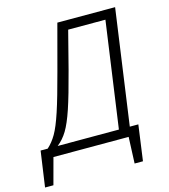

<svg xmlns="http://www.w3.org/2000/svg" viewBox="-182 -781 900 1021"><g transform="rotate(-15 268.5 -270.0)"><path d="M458 -51H505L478 145H432L438 0H24L-15 145H-61L-33 -51H6Q34 -76 55.5 -113Q77 -150 101.5 -224Q126 -298 162 -434L229 -685H547ZM398 -51 480 -634H275L222 -428Q187 -294 163 -223Q139 -152 116 -114Q93 -76 61 -51Z"/></g></svg>

Font: Fira Sans Light
Style: Italic
Weight: 300
Italic angle: -8°
Designer: bBox Type GmbH & Carrois Corporate GbR & Edenspiekermann AG
Foundry: bBox Type GmbH & Carrois Corporate GbR & Edenspiekermann AG
Version: Version 4.301